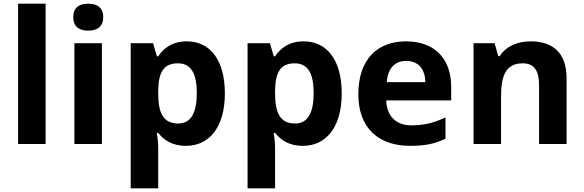

<svg xmlns="http://www.w3.org/2000/svg" viewBox="-20 -780 3164 1040"><path d="M227 0V-760H78V0Z M458 -760C413 -760 377 -743 377 -687C377 -632 413 -614 458 -614C502 -614 539 -632 539 -687C539 -743 502 -760 458 -760ZM532 -546H383V0H532Z M992 -556C913 -556 866 -519 837 -475H830L809 -546H688V240H837V20C837 -6 834 -34 829 -60H837C866 -24 909 10 988 10C1111 10 1198 -88 1198 -274C1198 -459 1115 -556 992 -556ZM944 -437C1014 -437 1046 -383 1046 -276C1046 -169 1014 -111 946 -111C863 -111 837 -169 837 -275V-291C839 -389 866 -437 944 -437Z M1625 -556C1546 -556 1499 -519 1470 -475H1463L1442 -546H1321V240H1470V20C1470 -6 1467 -34 1462 -60H1470C1499 -24 1542 10 1621 10C1744 10 1831 -88 1831 -274C1831 -459 1748 -556 1625 -556ZM1577 -437C1647 -437 1679 -383 1679 -276C1679 -169 1647 -111 1579 -111C1496 -111 1470 -169 1470 -275V-291C1472 -389 1499 -437 1577 -437Z M2179 -556C2025 -556 1921 -460 1921 -269C1921 -80 2037 10 2201 10C2285 10 2339 -2 2393 -29V-144C2332 -115 2278 -101 2208 -101C2124 -101 2075 -152 2072 -236H2424V-308C2424 -467 2330 -556 2179 -556ZM2180 -450C2250 -450 2283 -401 2284 -335H2075C2081 -414 2122 -450 2180 -450Z M2855 -556C2787 -556 2722 -532 2687 -476H2679L2659 -546H2545V0H2694V-257C2694 -373 2721 -437 2812 -437C2873 -437 2900 -397 2900 -319V0H3049V-356C3049 -496 2972 -556 2855 -556Z"/></svg>

Font: Noto Sans Gunjala Gondi
Style: Bold
Weight: 700
Designer: Ek Type
Foundry: Ek Type
Version: Version 1.004